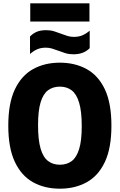

<svg xmlns="http://www.w3.org/2000/svg" viewBox="-20 -1128 722 1158"><path d="M341 10Q249 10 179 -29Q109 -68 69.5 -151.8Q30 -235.5 30 -370Q30 -505 69.5 -588.5Q109 -672 179 -711Q249 -750 341 -750Q433 -750 503.2 -711Q573.5 -672 612.8 -588.5Q652 -505 652 -370Q652 -235.5 612.8 -151.8Q573.5 -68 503.2 -29Q433 10 341 10ZM341 -134.5Q383 -134.5 412.2 -156.2Q441.5 -178 457.2 -228.8Q473 -279.5 473 -366.5Q473 -456.5 457.2 -508.8Q441.5 -561 412.2 -583.2Q383 -605.5 341 -605.5Q299.5 -605.5 270 -583.8Q240.5 -562 225 -511.2Q209.5 -460.5 209.5 -373.5Q209.5 -283.5 225 -231.2Q240.5 -179 270 -156.8Q299.5 -134.5 341 -134.5ZM423 -800.5Q397 -800.5 374.8 -807.2Q352.5 -814 332 -822Q313.5 -829 295 -834.8Q276.5 -840.5 257 -840.5Q227 -840.5 205 -831Q183 -821.5 161 -802.5V-908Q180 -927.5 203 -936.8Q226 -946 259 -946Q285 -946 307.2 -939Q329.5 -932 350 -924Q368.5 -917 387 -911.2Q405.5 -905.5 425 -905.5Q455 -905.5 477 -915Q499 -924.5 521 -943V-837.5Q485 -800.5 423 -800.5ZM162.5 -998V-1108H519.5V-998Z"/></svg>

Font: Encode Sans Cnd XBd
Style: Regular
Weight: 800
Width: 3
Designer: Multiple Designers
Foundry: Impallari Type
Version: Version 3.002; ttfautohint (v1.8.3) -l 8 -r 50 -G 200 -x 14 